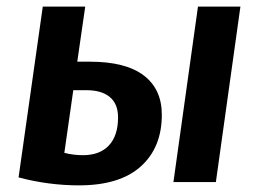

<svg xmlns="http://www.w3.org/2000/svg" viewBox="-20 -549 786 579"><path d="M503 0 577 -529H705L631 0ZM218 10Q173 10 127 4Q81 -2 36 -14L109 -529H237L213 -363H251Q359 -363 413.5 -321.5Q468 -280 468 -203Q468 -104 404.5 -47Q341 10 218 10ZM201 -277 174 -88Q202 -81 230 -81Q281 -81 308.5 -110.5Q336 -140 336 -195Q336 -236 311 -256.5Q286 -277 241 -277Z"/></svg>

Font: Xgbmvzvtohvqztyvzapvmeyoton
Style: Regular
Weight: 500
Italic angle: -8°
Designer: Carrois Corporate & Edenspiekermann
Foundry: Carrois Corporate GbR & Edenspiekermann AG
Version: Version 2.001